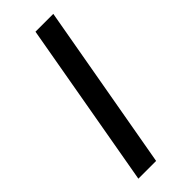

<svg xmlns="http://www.w3.org/2000/svg" viewBox="-256 -819 853 853"><g transform="rotate(-45 171.0 -392.5)"><path d="M44 0 182.5 -785H294.5L155.5 0Z"/></g></svg>

Font: Anybody UltraExpanded Regular
Style: Italic
Weight: 400
Width: 9
Italic angle: -10°
Designer: Tyler Finck
Foundry: Etcetera Type Company
Version: Version 1.010; ttfautohint (v1.8.3) -l 8 -r 50 -G 200 -x 14 